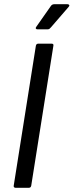

<svg xmlns="http://www.w3.org/2000/svg" viewBox="-20 -890 349 910"><path d="M53 0Q49 0 46.5 -3Q44 -6 45 -10L150 -673Q152 -683 161 -683H225Q230 -683 232 -680.5Q234 -678 233 -673L128 -10Q126 0 117 0ZM157 -751Q152 -751 150 -754.5Q148 -758 152 -763L220 -860Q226 -870 237 -870H300Q306 -870 308 -866Q310 -862 305 -857L222 -761Q218 -756 214.5 -753.5Q211 -751 206 -751Z"/></svg>

Font: Sofia Sans Hairline
Style: Italic
Weight: 1
Italic angle: -9°
Designer: Botio Nikoltchev, Ani Petrova
Foundry: lettersoup
Version: Version 4.102